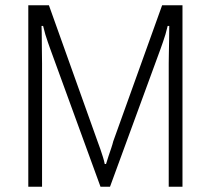

<svg xmlns="http://www.w3.org/2000/svg" viewBox="-20 -706 798 726"><path d="M87 0V-686H165L349 -171Q354 -158 359.5 -142Q365 -126 369.5 -111.5Q374 -97 376 -86H381Q385 -100 390.5 -116Q396 -132 401 -147Q406 -162 408 -171L593 -686H670V0H618V-466Q618 -479 618.5 -503.5Q619 -528 619.5 -556.5Q620 -585 620 -608H614Q610 -591 605.5 -575.5Q601 -560 596 -546.5Q591 -533 587 -521L396 0H360L170 -521Q166 -533 161 -546.5Q156 -560 151.5 -575.5Q147 -591 143 -608H137Q138 -588 138 -561Q138 -534 138.5 -508.5Q139 -483 139 -466V0Z"/></svg>

Font: Archivo SemiCondensed Thin
Style: Regular
Weight: 250
Width: 4
Designer: Hector Gatti
Foundry: Omnibus-Type
Version: Version 2.001